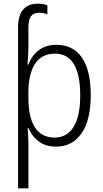

<svg xmlns="http://www.w3.org/2000/svg" viewBox="-20 -785 561 1041"><path d="M237 -756V-707Q217 -716 192 -716Q162 -716 148 -697Q134 -678 134 -635V-524Q134 -502 129 -434H133Q177 -542 286 -542Q376 -542 424 -473Q472 -404 472 -269Q472 -134 422 -62Q372 10 284 10Q228 10 190.5 -18Q153 -46 134 -91H130Q134 -37 134 -1V236H78V-636Q78 -700 105 -732.5Q132 -765 185 -765Q217 -765 237 -756ZM134 -282V-254Q134 -148 170 -93.5Q206 -39 276 -39Q343 -39 379 -97Q415 -155 415 -269Q415 -379 381 -436.5Q347 -494 278 -494Q206 -494 170 -439Q134 -384 134 -282Z"/></svg>

Font: Noto Sans UI NarrowLight
Style: Regular
Weight: 300
Width: 4
Designer: Monotype Design Team
Foundry: Monotype Imaging Inc.
Version: Version 1.001